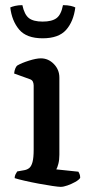

<svg xmlns="http://www.w3.org/2000/svg" viewBox="-20 -727 353 747"><path d="M216 0Q208 0 184 -3.5Q160 -7 130.5 -12.5Q101 -18 75 -24Q49 -30 37 -34Q37 -42 40.5 -49Q44 -56 47 -60L75 -65Q86 -67 94 -73.5Q102 -80 106.5 -96.5Q111 -113 111 -145V-394Q111 -402 108 -409Q105 -416 96 -419L35 -441Q36 -452 39.5 -460.5Q43 -469 47 -472Q64 -482 92.5 -491Q121 -500 139 -500Q168 -500 189.5 -478Q211 -456 211 -425V-125Q211 -105 207 -89.5Q203 -74 199 -68L285 -59Q287 -56 289.5 -50Q292 -44 292 -35Q287 -27 272.5 -19Q258 -11 242.5 -5.5Q227 0 216 0ZM146 -578Q83 -578 54.5 -612Q26 -646 20 -698Q26 -701 38.5 -704Q51 -707 67 -707Q75 -670 92.5 -656.5Q110 -643 146 -643Q182 -643 200 -656.5Q218 -670 225 -707Q243 -707 255.5 -704Q268 -701 273 -698Q266 -643 237 -610.5Q208 -578 146 -578Z"/></svg>

Font: Texturina Medium 12pt Medium
Style: Regular
Weight: 500
Version: Version 1.002